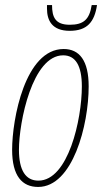

<svg xmlns="http://www.w3.org/2000/svg" viewBox="-20 -730 404 760"><path d="M256 -608C325 -608 354 -643 364 -710H343C334 -652 310 -632 256 -632C199 -632 186 -662 186 -710H166V-696C166 -649 186 -608 256 -608ZM131 10C268 10 331 -235 331 -388C331 -491 294 -536 232 -536C79 -536 28 -258 28 -137C28 -33 68 10 131 10ZM132 -15C82 -15 55 -55 55 -137C55 -247 108 -511 230 -511C279 -511 304 -470 304 -388C304 -257 250 -15 132 -15Z"/></svg>

Font: Noto Sans ExtraCondensed Thin
Style: Italic
Weight: 100
Width: 2
Italic angle: -12°
Designer: Monotype Design Team
Foundry: Monotype Imaging Inc.
Version: Version 2.013